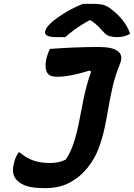

<svg xmlns="http://www.w3.org/2000/svg" viewBox="-20 -953 693 993"><path d="M238 -110Q285 -110 319 -127Q333 -146 342.5 -166.5Q352 -187 362 -216Q379 -269 389.5 -325.5Q400 -382 413 -445.5Q426 -509 451 -583L443 -588Q342 -556 273 -556Q236 -556 223.5 -578Q211 -600 218 -641Q222 -659 227.5 -674.5Q233 -690 238 -700Q305 -705 367 -707.5Q429 -710 492 -710Q561 -710 589.5 -688.5Q618 -667 601 -624Q576 -563 563 -506.5Q550 -450 541 -397Q532 -344 521 -291.5Q510 -239 490 -185Q470 -132 432.5 -85Q395 -38 341 -9Q287 20 216 20Q153 20 120.5 10Q88 0 68 -20Q54 -34 49 -55.5Q44 -77 52 -108Q57 -130 63 -142Q69 -154 76 -165H82Q115 -136 152 -123Q189 -110 238 -110ZM409 -933H465Q497 -933 517 -927Q537 -921 560 -902Q592 -877 616 -846.5Q640 -816 653 -778Q623 -761 586 -761Q563 -761 546.5 -766Q530 -771 517 -786Q504 -801 489.5 -815.5Q475 -830 449 -848H442Q397 -823 367 -801Q337 -779 318 -761H278Q238 -761 224.5 -768.5Q211 -776 213 -789Q215 -800 223.5 -812.5Q232 -825 251 -841Q321 -898 409 -933Z"/></svg>

Font: Recursive Mn Csl St
Style: Bold Italic
Weight: 700
Italic angle: -15°
Monospace: yes
Version: Version 1.079;hotconv 1.0.112;makeotfexe 2.5.65598; ttfautoh